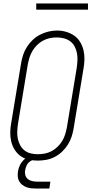

<svg xmlns="http://www.w3.org/2000/svg" viewBox="-20 -923 540 1113"><path d="M198 8Q171 8 145 2Q119 -4 98.5 -19Q78 -34 64.5 -56Q51 -78 45 -103.5Q39 -129 39.5 -156Q40 -183 45 -210L102 -555Q106 -580 114 -604.5Q122 -629 136 -651Q150 -673 169.5 -691.5Q189 -710 212.5 -722Q236 -734 261 -740Q286 -746 311 -746Q338 -746 363.5 -738.5Q389 -731 410 -716.5Q431 -702 444.5 -679.5Q458 -657 464 -632Q470 -607 469.5 -579.5Q469 -552 464 -525L407 -180Q403 -155 395 -130.5Q387 -106 373 -84Q359 -62 339.5 -43.5Q320 -25 296.5 -13Q273 -1 248 3.5Q223 8 198 8ZM199 -29Q220 -29 240.5 -33Q261 -37 279.5 -47Q298 -57 314 -72.5Q330 -88 341 -106.5Q352 -125 358 -145Q364 -165 368 -186L425 -531Q428 -552 429 -573.5Q430 -595 426 -615.5Q422 -636 412.5 -654Q403 -672 386.5 -684Q370 -696 349.5 -701Q329 -706 308 -706Q287 -706 267 -701.5Q247 -697 228.5 -687Q210 -677 194.5 -661.5Q179 -646 168 -627.5Q157 -609 151 -589.5Q145 -570 141 -549L84 -204Q81 -183 80 -161.5Q79 -140 83 -120Q87 -100 96.5 -82Q106 -64 121.5 -51.5Q137 -39 157.5 -34Q178 -29 199 -29ZM191 170Q176 170 161 168.5Q146 167 133 162Q120 157 109 148.5Q98 140 91 127.5Q84 115 83 100.5Q82 86 84 71Q87 51 96.5 32.5Q106 14 122 0Q138 -14 158 -19.5Q178 -25 198 -25L194 0Q182 0 169.5 4.5Q157 9 147.5 18Q138 27 133 39Q128 51 126 63Q123 78 127 92.5Q131 107 142 115.5Q153 124 167.5 127Q182 130 197 130H272L266 170ZM190 -867V-903H490V-867Z"/></svg>

Font: Iosevka Slab Extralight
Style: Italic
Weight: 200
Italic angle: -9°
Monospace: yes
Designer: Belleve Invis
Foundry: Belleve Invis
Version: Version 11.1.1; ttfautohint (v1.8.3)